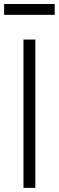

<svg xmlns="http://www.w3.org/2000/svg" viewBox="-34 -912 286 932"><path d="M80 0H137.5V-720H80ZM-14 -840H231.5V-892.5H-14Z"/></svg>

Font: Eudonet Light
Style: Regular
Weight: 300
Designer: Mikhail Sharanda
Foundry: Mikhail Sharanda
Version: Version 4.503;Glyphs 3.1.2 (3151)